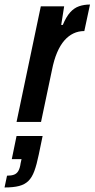

<svg xmlns="http://www.w3.org/2000/svg" viewBox="-83 -538 417 847"><path d="M-10 0 97 -510H200L187 -428H194Q209 -464 226.5 -483.5Q244 -503 266 -510.5Q288 -518 314 -518L289 -401Q263 -401 241 -390.5Q219 -380 201 -359.5Q183 -339 169 -306.5Q155 -274 146 -228L98 0ZM-63 289 -52 237Q-33 237 -21 232.5Q-9 228 -2 216Q5 204 8 182L12 164H-31L-10 62H105L88 144Q79 188 68.5 216.5Q58 245 42 260.5Q26 276 1 282.5Q-24 289 -63 289Z"/></svg>

Font: Saira ExtraCondensed
Style: Bold Italic
Weight: 700
Width: 2
Italic angle: -12°
Designer: Hector Gatti with collaboration of the Omnibus-Type team
Foundry: Omnibus-Type
Version: Version 1.101